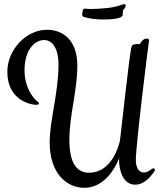

<svg xmlns="http://www.w3.org/2000/svg" viewBox="-20 -836 790 916"><path d="M628 -73C628 -143 685 -602 690 -635L691 -644C691 -649 686 -652 681 -652C657 -652 650 -625 645 -625C642 -625 640 -626 637 -626C616 -626 610 -620 609 -617C599 -602 556 -182 551 -159C530 -80 483 -12 405 -12C354 -12 311 -46 311 -169C311 -287 349 -403 349 -523C349 -646 279 -694 204 -694C104 -694 15 -598 15 -493C15 -355 131 -336 151 -336C161 -336 166 -338 166 -342C166 -346 163 -348 160 -351C150 -356 97 -408 97 -500C97 -600 147 -645 190 -645C226 -645 259 -612 259 -527C259 -395 217 -260 217 -156C217 -12 295 60 383 60C409 60 493 53 549 -82L548 -74C548 -26 565 45 625 45C670 45 699 5 715 -16C718 -19 719 -22 719 -25C719 -30 717 -33 712 -33C704 -33 689 -13 667 -13C648 -13 628 -28 628 -73ZM580 -810C580 -814 577 -816 570 -816C565 -816 540 -803 494 -798C470 -795 434 -793 411 -793C396 -793 391 -795 387 -795C380 -795 376 -792 375 -786C374 -778 372 -770 372 -767C372 -763 373 -760 375 -758C375 -755 418 -743 472 -743C548 -743 566 -755 566 -767C566 -770 565 -770 565 -773C565 -774 566 -780 567 -781C568 -784 566 -790 569 -791C574 -792 576 -801 580 -808Z"/></svg>

Font: Engagement
Style: Regular
Weight: 400
Designer: Astigmatic (AOETI)
Foundry: Astigmatic (AOETI)
Version: Version 1.000